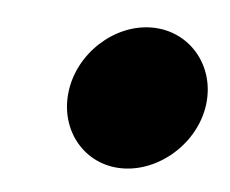

<svg xmlns="http://www.w3.org/2000/svg" viewBox="-29 -527 300 250"><g transform="rotate(5 120.5 -402.0)"><path d="M138 -309C187 -309 234 -351 240 -402C246 -453 210 -495 161 -495C112 -495 66 -453 60 -402C54 -351 89 -309 138 -309Z"/></g></svg>

Font: Ny Stormning
Style: HfKr
Weight: 700
Designer: Robert Jablonski, Mew Too
Foundry: Cannot Into Space Fonts
Version: Version 0.90